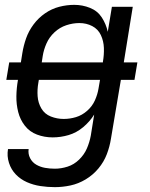

<svg xmlns="http://www.w3.org/2000/svg" viewBox="-20 -558 616 791"><path d="M206 213Q238 213 270.5 206Q303 199 333 181Q363 163 385.5 136Q408 109 420 77.5Q432 46 437 14L478 -229H534L546 -301H490L527 -530H441L424 -427Q417 -459 399.5 -486Q382 -513 351 -525.5Q320 -538 286 -538Q255 -538 224 -530Q193 -522 165.5 -503Q138 -484 118 -457Q98 -430 87.5 -400Q77 -370 72 -339L66 -301H18L6 -229H54Q48 -195 47.5 -161.5Q47 -128 55 -96.5Q63 -65 82.5 -40Q102 -15 132.5 -3.5Q163 8 197 8Q230 8 262.5 -1.5Q295 -11 322.5 -34Q350 -57 368 -86L354 1Q349 28 338 53.5Q327 79 306 99.5Q285 120 258.5 128.5Q232 137 206 137Q185 137 165.5 133.5Q146 130 129.5 120.5Q113 111 104 93.5Q95 76 98 56H13Q8 85 17 113Q26 141 45.5 161Q65 181 91 192.5Q117 204 146.5 208.5Q176 213 206 213ZM152 -301 156 -327Q160 -353 171.5 -379Q183 -405 204.5 -425Q226 -445 253 -454Q280 -463 307 -463Q336 -463 360 -450.5Q384 -438 395.5 -413.5Q407 -389 408 -360.5Q409 -332 404 -304V-301ZM242 -68Q215 -68 189.5 -78Q164 -88 150.5 -111Q137 -134 135 -161.5Q133 -189 138 -217L140 -229H392L386 -194Q382 -169 371 -144.5Q360 -120 339 -101.5Q318 -83 293 -75.5Q268 -68 243 -68Z"/></svg>

Font: Iosevka Sparkle Oblique
Style: Regular
Weight: 400
Italic angle: -9°
Designer: Belleve Invis
Foundry: Belleve Invis
Version: Version 4.5.0; ttfautohint (v1.8.3)